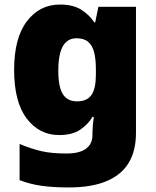

<svg xmlns="http://www.w3.org/2000/svg" viewBox="-20 -583 683 843"><path d="M243 -563Q301 -563 336.5 -540.5Q372 -518 394 -485H398L412 -553H577V1Q577 79 545 132Q513 185 447.5 212.5Q382 240 282 240Q215 240 164 233Q113 226 66 208V49Q116 70 161 80.5Q206 91 271 91Q329 91 357.5 70Q386 49 386 9V-1Q386 -14 387.5 -32Q389 -50 392 -70H386Q367 -37 332 -13.5Q297 10 240 10Q152 10 97 -63Q42 -136 42 -276Q42 -416 98 -489.5Q154 -563 243 -563ZM315 -415Q289 -415 271 -399Q253 -383 244.5 -351.5Q236 -320 236 -273Q236 -201 256 -169.5Q276 -138 318 -138Q341 -138 357 -145.5Q373 -153 382.5 -167.5Q392 -182 396.5 -204Q401 -226 401 -256V-279Q401 -322 393.5 -352.5Q386 -383 367.5 -399Q349 -415 315 -415Z"/></svg>

Font: Noto Sans Armenian Black
Style: Regular
Weight: 900
Version: Version 2.007